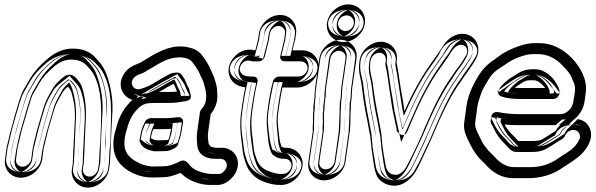

<svg xmlns="http://www.w3.org/2000/svg" viewBox="-20 -749 2708 873"><path d="M82 9C63 9 50 -7 53 -25L59 -71C60 -78 61 -85 63 -91C69 -111 72 -132 78 -154L100 -229C106 -247 121 -305 129 -319L161 -374C174 -397 194 -418 221 -442C249 -467 274 -478 303 -478C334 -478 356 -469 371 -454C390 -435 401 -420 406 -411C444 -337 442 -252 438 -153C436 -118 438 -108 433 -70V-68L430 -9L426 19C423 37 406 54 387 54C368 54 354 37 357 19L361 -8V-11L364 -66C365 -87 368 -176 370 -204C373 -255 368 -305 353 -352C348 -370 335 -385 320 -400C313 -406 304 -409 296 -409C289 -409 279 -407 269 -399C250 -383 233 -368 222 -350C199 -312 185 -284 179 -262C170 -228 148 -161 140 -124C133 -94 131 -90 128 -71L122 -25C119 -7 101 9 82 9ZM380 104C426 104 469 65 476 19L480 -10V-12L483 -71C485 -122 487 -174 490 -222C495 -281 488 -340 469 -398C455 -439 442 -458 409 -492C385 -517 350 -528 310 -528C267 -528 227 -510 190 -476C160 -450 136 -423 118 -394L86 -339C74 -318 59 -263 51 -237L30 -160C26 -146 23 -134 21 -123C17 -103 12 -91 9 -71L3 -25C-4 21 29 59 75 59C121 59 165 21 172 -25L178 -71C178 -71 179 -75 180 -80C188 -112 196 -151 208 -189C230 -260 224 -260 265 -329C269 -336 276 -345 289 -355C297 -346 302 -337 304 -331C317 -289 323 -245 320 -200C318 -176 315 -79 313 -65V-62L311 -7L307 19C300 65 334 104 380 104ZM82 34C48 34 23 4 28 -29L34 -75C35 -83 37 -90 39 -97C44 -115 48 -136 54 -160L76 -236C82 -255 96 -310 108 -332L139 -386C154 -413 177 -435 204 -460C235 -488 267 -503 303 -503C339 -503 367 -493 388 -472C408 -452 421 -435 428 -422C470 -340 466 -250 462 -151C461 -118 464 -108 458 -66L455 -6L451 23C447 54 419 79 387 79C352 79 328 47 333 15L336 -12L339 -67C340 -88 343 -177 345 -206C348 -254 343 -300 329 -344C325 -356 317 -369 303 -382C302 -383 299 -384 296 -384C292 -384 290 -383 286 -380C267 -364 252 -351 244 -337C222 -300 208 -273 203 -255C193 -220 172 -153 165 -119C158 -87 155 -83 153 -67L146 -21C141 10 114 34 82 34ZM380 79C412 79 447 48 452 15L456 -14L458 -72C460 -123 462 -175 465 -224C470 -280 463 -335 445 -390C432 -429 423 -441 391 -474C372 -493 346 -503 310 -503C274 -503 240 -489 206 -458C177 -433 157 -408 140 -381L108 -326C99 -310 84 -258 75 -230L54 -154C50 -141 47 -129 45 -118C40 -96 36 -84 34 -67L27 -21C23 8 42 30 68 34H75C108 34 142 4 147 -29L154 -75C155 -78 154 -80 156 -86C164 -117 172 -157 184 -196C205 -264 201 -272 243 -342C249 -353 260 -363 274 -374L292 -389L308 -371C318 -360 324 -349 328 -338C342 -293 347 -247 344 -199C342 -176 341 -82 338 -61L336 -4L332 23C328 52 346 74 372 78C374 78 377 79 380 79ZM82 34C14 34 5 -8 8 -27L14 -73C15 -81 17 -87 19 -94C24 -113 28 -135 34 -158L55 -233C61 -252 76 -308 87 -327L118 -381C133 -407 154 -430 182 -455C212 -482 250 -503 303 -503C351 -503 389 -487 410 -466C430 -446 443 -430 449 -418C490 -338 487 -251 483 -152C482 -119 484 -107 478 -68V-67L475 -7L471 21C469 38 458 54 438 66C428 72 411 79 387 79C317 79 309 35 312 17L316 -10V-11L319 -67C320 -88 323 -177 325 -205C328 -254 322 -301 308 -347C305 -356 301 -365 294 -374C282 -363 272 -353 265 -342C243 -304 229 -277 224 -258C215 -224 193 -156 185 -121C178 -90 176 -87 173 -69L166 -23C163 -2 144 34 82 34ZM380 79C386 78 425 57 431 17L436 -12V-13L438 -72C440 -123 442 -175 445 -223C450 -280 443 -337 425 -393C412 -433 402 -447 370 -480C352 -498 333 -503 310 -503C291 -503 263 -495 228 -463C200 -438 178 -414 161 -386L129 -331C119 -314 104 -260 96 -233L74 -156C70 -142 67 -131 65 -120C61 -99 57 -87 54 -69L47 -23C41 16 73 34 75 34C78 34 121 16 127 -27L133 -73C133 -75 135 -78 136 -84C144 -115 152 -154 164 -193C186 -262 180 -267 222 -337C228 -347 237 -357 252 -369L296 -404L330 -366C339 -355 345 -345 348 -335C362 -291 368 -246 365 -200C363 -177 360 -80 358 -63V-62L356 -5L352 21C347 57 375 78 380 79Z M777 -77C792 -88 790 -94 791 -98C796 -112 803 -135 805 -149L812 -191C814 -202 809 -218 788 -216C762 -213 746 -212 744 -212H666C655 -212 643 -204 639 -195C628 -172 621 -154 619 -137L615 -113C614 -107 616 -102 619 -97C628 -78 648 -69 668 -64C675 -62 681 -61 688 -61L733 -62C747 -62 763 -69 777 -77ZM666 -121 669 -137C670 -142 672 -149 677 -162H736C741 -162 745 -162 758 -163L755 -149C754 -142 750 -124 746 -114L740 -112L695 -111C683 -111 668 -119 666 -121ZM1011 7C1009 23 990 42 977 42H942C930 42 911 39 887 31C872 26 858 18 847 7C837 -4 823 -28 800 -16C769 0 744 7 726 7L678 8C649 8 621 -1 593 -18C551 -45 540 -74 548 -126C550 -140 555 -153 558 -165C567 -201 582 -229 604 -252C629 -278 646 -281 686 -281H738C769 -281 785 -282 810 -287C819 -289 859 -287 845 -325C845 -326 844 -329 843 -333C840 -350 832 -356 826 -374C822 -387 814 -399 803 -412C799 -417 792 -419 786 -419C776 -419 759 -417 751 -412C734 -402 724 -398 696 -381C658 -358 656 -357 621 -345C599 -338 583 -351 580 -366C575 -389 596 -404 611 -410L624 -415C634 -418 640 -423 652 -430L678 -445C705 -462 725 -472 735 -476C782 -494 834 -493 855 -466C868 -449 885 -424 891 -407C895 -396 901 -388 905 -376C915 -342 931 -290 897 -254C893 -250 890 -243 889 -238L877 -153C873 -123 875 -113 877 -88C880 -50 911 -27 956 -27H982C1000 -27 1014 -12 1011 7ZM785 -333C778 -347 778 -355 769 -368C753 -360 731 -347 704 -331H745C769 -331 770 -331 785 -333ZM1061 7C1068 -39 1035 -77 989 -77H964C955 -77 953 -79 942 -81C934 -83 929 -93 928 -100C926 -124 923 -123 927 -153L938 -230C959 -256 970 -286 968 -317C968 -323 967 -331 967 -339C967 -357 958 -382 954 -396C950 -408 943 -418 939 -430C930 -453 913 -480 896 -501C882 -518 863 -528 839 -533C771 -550 710 -520 656 -487L630 -471C620 -465 619 -464 613 -462L599 -456C579 -449 558 -435 545 -415C508 -360 540 -307 582 -295C547 -264 521 -220 509 -170C506 -156 500 -141 498 -126C488 -55 509 -8 562 26C596 47 632 58 671 58L719 57C744 57 771 50 800 37C803 40 806 42 810 45C835 70 887 92 934 92H969C1012 92 1055 50 1061 7ZM763 -98 766 -101C766 -102 767 -104 768 -107C773 -120 779 -142 781 -153L786 -191C762 -189 749 -187 744 -187H666C665 -187 662 -185 662 -184C651 -162 645 -145 643 -133L640 -110L641 -109L642 -107C645 -100 656 -93 675 -88H676C682 -86 681 -86 688 -86L733 -87C739 -87 751 -91 763 -98ZM650 -102 640 -111 644 -140C645 -148 648 -158 654 -172L660 -187H736C740 -187 742 -187 755 -188L787 -191L780 -145C778 -134 773 -117 769 -105L766 -95L756 -91C752 -89 748 -88 746 -88C287 23 744 -87 744 -87L695 -86C672 -87 658 -96 650 -102ZM1036 11C1041 -22 1016 -52 982 -52H956C920 -52 904 -68 902 -91C900 -117 898 -121 902 -149L914 -234C914 -235 915 -236 915 -236C961 -285 938 -352 929 -383C924 -400 916 -409 914 -416C906 -438 889 -464 874 -482C841 -523 776 -518 726 -499C713 -494 693 -484 665 -467L639 -451C627 -444 624 -441 617 -439H616L602 -433C584 -426 547 -403 556 -361C562 -333 592 -309 629 -321C665 -333 671 -337 708 -359C735 -375 745 -378 764 -390C766 -391 779 -394 785 -394C794 -383 799 -375 802 -366C810 -341 817 -338 819 -329C820 -323 821 -321 822 -317V-314C817 -313 813 -314 804 -312C782 -307 769 -306 738 -306H686C645 -306 616 -301 586 -270C561 -244 543 -211 533 -171C530 -160 525 -147 523 -130C515 -72 530 -29 580 3C612 23 643 33 678 33L726 32C752 32 779 23 812 6C815 8 821 16 830 25C844 39 860 49 879 55C905 63 926 67 942 67H977C1008 67 1032 38 1036 11ZM808 -344C804 -353 802 -364 790 -382L777 -400L757 -390C741 -381 718 -369 691 -353L612 -306H745C769 -306 774 -306 788 -308L824 -312ZM1036 4C1031 35 997 67 969 67H934C894 67 846 47 827 28V27L826 26C822 23 821 22 818 19L806 7L790 14C763 26 740 32 719 32L671 33C636 33 605 23 575 4C530 -25 514 -59 523 -122C525 -134 529 -149 533 -164C544 -210 567 -249 598 -277L632 -307L589 -319C584 -320 579 -323 575 -326C555 -339 543 -366 566 -401C576 -416 592 -428 607 -433L622 -439C629 -442 634 -444 643 -450L669 -465C723 -498 777 -523 834 -509C855 -504 866 -497 876 -485C892 -465 908 -440 915 -421C921 -405 928 -396 930 -389C935 -374 942 -350 942 -338C942 -329 943 -323 943 -316C944 -291 937 -267 919 -246L914 -240L902 -157C898 -126 901 -118 903 -98C904 -89 907 -80 912 -73C917 -66 924 -59 937 -56C944 -55 951 -52 964 -52H989C992 -52 994 -51 996 -51C1022 -47 1040 -25 1036 4ZM742 -93C749 -99 743 -93 747 -103C752 -117 759 -139 761 -151L766 -189C756 -188 754 -187 744 -187H682C672 -165 666 -149 664 -135L660 -111C660 -108 660 -106 661 -105L662 -104L663 -103C668 -92 674 -90 688 -86H689L729 -87C732 -88 736 -90 742 -93ZM629 -108 620 -115 624 -138C625 -145 627 -155 633 -168L641 -187H736L750 -188L807 -193L800 -147C799 -137 794 -120 790 -109L787 -100L774 -94C767 -91 761 -90 758 -89C755 -88 753 -88 750 -87L695 -86H693C652 -87 636 -102 629 -108ZM1056 9C1059 -9 1052 -27 1027 -41C1017 -47 1001 -52 982 -52H956C947 -52 925 -57 922 -90C920 -116 918 -122 922 -151L934 -236C934 -238 937 -242 937 -242C974 -281 965 -326 956 -359C954 -367 952 -374 950 -380C945 -395 938 -404 935 -412C928 -432 911 -458 896 -476C893 -480 889 -484 885 -487C841 -523 761 -517 709 -497C692 -491 673 -479 644 -462L619 -447C606 -439 604 -438 601 -437L600 -436L584 -430C557 -419 529 -395 536 -363C538 -355 542 -347 550 -339C556 -333 564 -326 578 -322C598 -316 625 -317 644 -323C681 -335 692 -343 728 -364C749 -377 759 -381 772 -388C777 -381 780 -375 782 -369C785 -360 788 -353 791 -348C795 -341 798 -338 799 -331C800 -326 800 -323 801 -320C802 -316 803 -314 803 -312C800 -312 798 -311 793 -310C775 -306 768 -306 738 -306H686C638 -306 594 -296 564 -264C539 -238 523 -206 513 -168C510 -157 505 -143 503 -128C495 -73 507 -35 559 -1C592 20 631 33 677 33H678L727 32C756 32 781 24 804 15L808 19C822 33 841 45 865 53C893 62 916 67 942 67H977C1042 67 1054 23 1056 9ZM829 -340 842 -314 794 -309C782 -308 769 -306 745 -306H599L671 -348C698 -364 722 -377 738 -386L786 -412L811 -377C823 -360 824 -350 829 -340ZM1016 6C1011 39 978 64 968 67H934C910 67 868 52 849 33H848V32C845 29 842 27 839 24L813 -2L772 17C746 29 729 32 718 32L670 33C647 33 625 27 596 9C553 -19 533 -57 543 -124C545 -137 549 -153 553 -167C565 -214 590 -255 620 -282L645 -305L602 -318C592 -321 554 -357 587 -406C598 -422 614 -432 622 -435L624 -436L639 -442C647 -445 655 -449 664 -455L689 -470C746 -505 788 -519 821 -511L822 -510H823C835 -507 845 -504 855 -491C871 -471 888 -446 895 -425C900 -410 907 -401 910 -392C914 -377 922 -354 922 -339C922 -331 923 -323 923 -316C925 -288 915 -262 897 -240L894 -236L882 -155C878 -124 881 -121 883 -99C884 -92 880 -66 927 -57C927 -57 942 -52 964 -52H989C993 -51 1021 -31 1016 6Z M1246 -631C1265 -631 1279 -614 1276 -596L1272 -568L1255 -497C1252 -486 1255 -470 1276 -470H1348C1366 -470 1381 -454 1378 -435C1375 -416 1356 -401 1338 -401H1249C1236 -401 1224 -390 1221 -379C1213 -348 1205 -310 1199 -265L1195 -235C1192 -211 1192 -185 1195 -157C1201 -109 1198 -99 1210 -64L1214 -55C1216 -50 1218 -47 1222 -44C1233 -35 1249 -27 1268 -27H1275C1293 -27 1308 -11 1305 8C1302 27 1283 42 1265 42H1258C1242 42 1223 38 1201 29C1172 18 1155 0 1146 -28C1143 -37 1140 -45 1138 -52C1134 -62 1131 -104 1129 -116C1122 -162 1121 -201 1126 -235L1130 -265C1137 -315 1144 -351 1150 -372C1153 -382 1153 -401 1130 -401H1124C1090 -401 1077 -411 1072 -425C1069 -434 1069 -440 1074 -450C1082 -467 1099 -479 1123 -471C1125 -470 1129 -470 1131 -470H1156C1169 -470 1181 -481 1184 -492L1202 -564C1202 -565 1203 -566 1203 -567L1207 -596C1210 -614 1227 -631 1246 -631ZM1355 8C1362 -38 1328 -77 1282 -77H1275C1273 -77 1263 -80 1260 -82C1248 -115 1251 -124 1245 -170C1242 -194 1242 -216 1245 -235L1249 -265C1254 -298 1259 -327 1264 -351H1331C1377 -351 1421 -389 1428 -435C1435 -481 1401 -520 1355 -520H1310L1321 -565C1321 -566 1322 -566 1322 -567L1326 -596C1333 -642 1300 -681 1254 -681C1208 -681 1164 -642 1157 -596L1153 -568L1141 -520C1123 -525 1099 -525 1078 -515C1041 -498 1006 -449 1024 -401C1035 -372 1060 -356 1095 -352C1090 -330 1085 -300 1080 -265L1076 -235C1070 -195 1072 -150 1079 -101C1080 -93 1081 -81 1083 -67C1086 -40 1090 -30 1097 -8C1110 32 1137 60 1176 76C1202 86 1227 92 1251 92H1258C1304 92 1348 54 1355 8ZM1246 -656C1214 -656 1186 -631 1182 -600L1178 -570L1160 -498C1160 -497 1157 -495 1156 -495H1131C1092 -508 1063 -486 1051 -461C1044 -447 1042 -431 1048 -416C1058 -389 1086 -376 1124 -376H1125C1118 -351 1112 -317 1105 -269L1101 -239C1096 -202 1097 -159 1104 -112C1106 -101 1108 -62 1114 -44C1116 -37 1119 -30 1122 -21C1133 14 1156 39 1191 53C1215 63 1238 67 1258 67H1265C1296 67 1325 43 1330 11C1335 -23 1308 -52 1275 -52H1268C1256 -52 1246 -57 1239 -63L1237 -64V-65L1234 -72C1223 -103 1226 -110 1220 -161C1217 -187 1217 -210 1220 -231L1224 -261C1230 -305 1237 -343 1245 -373C1245 -374 1248 -376 1249 -376H1338C1369 -376 1398 -400 1403 -432C1408 -466 1381 -495 1348 -495H1280L1296 -563L1301 -592C1306 -624 1281 -656 1246 -656ZM1330 4C1325 37 1291 67 1258 67H1251C1231 67 1209 62 1185 53C1152 40 1131 18 1121 -15C1114 -38 1111 -45 1108 -70C1106 -85 1104 -96 1103 -105C1096 -152 1096 -194 1101 -231L1105 -261C1110 -296 1115 -325 1120 -347L1125 -374L1098 -377C1069 -381 1055 -391 1048 -410C1036 -441 1059 -480 1088 -493C1103 -500 1121 -500 1134 -496L1158 -489L1177 -563L1182 -592C1187 -625 1222 -656 1254 -656C1257 -656 1259 -655 1261 -655C1287 -651 1305 -629 1301 -600L1297 -571L1279 -495H1355C1358 -495 1360 -494 1362 -494C1389 -490 1407 -468 1403 -439C1398 -406 1364 -376 1331 -376H1244L1240 -356C1234 -331 1229 -302 1224 -269L1220 -239C1217 -218 1217 -193 1220 -167C1225 -124 1223 -110 1236 -74L1239 -65L1248 -60C1256 -56 1262 -53 1273 -52H1274H1282H1289C1316 -48 1334 -25 1330 4ZM1246 -656C1316 -656 1324 -612 1321 -594L1317 -566L1300 -495H1348C1366 -495 1382 -490 1392 -485C1419 -472 1426 -453 1423 -434C1420 -414 1406 -393 1374 -382C1365 -379 1352 -376 1338 -376H1266L1265 -375C1257 -344 1250 -307 1244 -263L1240 -233C1239 -226 1238 -219 1238 -212C1237 -195 1238 -178 1240 -159C1246 -109 1242 -102 1254 -69L1258 -60L1259 -59L1260 -57C1264 -54 1267 -53 1269 -52H1275C1294 -52 1310 -47 1320 -42C1345 -29 1353 -10 1350 9C1347 30 1327 67 1265 67H1258C1229 67 1201 61 1174 50C1133 34 1111 7 1101 -24C1098 -33 1096 -40 1094 -47C1089 -62 1086 -101 1084 -113C1078 -149 1076 -182 1078 -212C1079 -221 1080 -229 1081 -237L1085 -267C1092 -317 1100 -354 1106 -376V-377C1090 -378 1071 -382 1058 -388C1039 -397 1032 -409 1028 -419C1023 -431 1024 -445 1030 -457C1036 -469 1046 -484 1071 -493C1090 -500 1116 -501 1139 -495V-496L1158 -568V-569L1162 -598C1165 -618 1182 -656 1246 -656ZM1310 6C1315 -32 1285 -52 1282 -52H1271H1268C1241 -54 1240 -58 1229 -64L1218 -69L1216 -77C1204 -112 1206 -125 1200 -169C1197 -194 1197 -217 1200 -237L1204 -267C1209 -300 1215 -329 1220 -354L1225 -376H1331C1333 -376 1377 -394 1383 -437C1389 -475 1358 -495 1355 -495H1259L1277 -568V-569L1281 -598C1286 -634 1259 -655 1254 -656C1248 -655 1208 -634 1202 -594L1198 -566L1176 -482L1120 -498C1118 -499 1115 -500 1107 -496C1087 -487 1053 -447 1068 -407C1077 -383 1091 -379 1105 -377L1145 -372L1140 -349C1135 -327 1130 -298 1125 -263L1121 -233C1115 -194 1116 -152 1123 -104C1124 -95 1126 -83 1128 -68C1131 -42 1135 -35 1142 -12C1153 24 1177 46 1202 56C1223 65 1240 67 1251 67H1258C1260 67 1304 49 1310 6Z M1528 -568C1482 -568 1439 -529 1432 -483L1414 -359C1411 -339 1410 -322 1410 -305L1408 -291C1406 -275 1404 -264 1405 -254V-245C1403 -236 1403 -226 1403 -213C1404 -185 1401 -181 1402 -151L1382 -13C1375 33 1408 71 1454 71C1500 71 1544 33 1551 -13L1570 -149C1570 -150 1571 -150 1571 -151L1573 -187L1574 -244L1575 -245V-248L1576 -282L1579 -305V-307L1581 -343C1581 -349 1582 -354 1583 -359L1601 -483C1608 -529 1574 -568 1528 -568ZM1461 21C1442 21 1429 5 1432 -13L1452 -153C1454 -168 1453 -184 1453 -189C1454 -198 1452 -233 1454 -242C1458 -264 1454 -263 1458 -291L1460 -307C1460 -308 1461 -310 1461 -311C1461 -324 1461 -340 1464 -359L1482 -483C1485 -501 1502 -518 1521 -518C1540 -518 1554 -501 1551 -483L1533 -359C1532 -352 1531 -345 1531 -339L1529 -304L1525 -281V-278L1524 -244V-242V-239L1522 -181L1520 -148L1501 -13C1498 5 1480 21 1461 21ZM1557 -679C1576 -679 1592 -661 1589 -642C1586 -622 1570 -608 1550 -608C1531 -608 1514 -626 1517 -645C1520 -665 1537 -679 1557 -679ZM1467 -645C1474 -691 1517 -729 1564 -729C1611 -729 1646 -689 1639 -642C1632 -596 1588 -558 1542 -558C1495 -558 1460 -598 1467 -645ZM1528 -543C1496 -543 1461 -512 1456 -479L1438 -355C1435 -336 1435 -321 1435 -305V-303L1433 -287C1431 -272 1430 -263 1430 -256C1430 -249 1430 -244 1429 -239C1428 -233 1428 -227 1428 -214C1429 -183 1426 -179 1427 -151V-149L1407 -9C1403 20 1421 42 1447 46H1454C1487 46 1521 16 1526 -17L1546 -153L1548 -188L1549 -246V-247C1549 -248 1550 -248 1550 -249L1551 -285L1554 -309L1557 -345C1557 -351 1557 -357 1558 -363L1576 -487C1580 -516 1562 -539 1536 -543ZM1461 46C1427 46 1402 16 1407 -17L1427 -157C1429 -168 1427 -180 1428 -192C1429 -198 1427 -230 1430 -246C1433 -262 1428 -262 1433 -295L1435 -311C1435 -326 1436 -343 1439 -363L1457 -487C1461 -518 1489 -543 1521 -543C1556 -543 1580 -511 1575 -479L1557 -355C1556 -349 1556 -343 1556 -337L1554 -301L1550 -277L1549 -241V-240V-239V-238L1547 -180L1545 -145L1526 -9C1521 22 1493 46 1461 46ZM1557 -704C1592 -704 1618 -672 1613 -638C1608 -606 1582 -583 1550 -583C1516 -583 1487 -614 1492 -649C1497 -682 1525 -704 1557 -704ZM1492 -641C1488 -612 1507 -587 1535 -583H1542C1575 -583 1609 -612 1614 -646C1618 -676 1598 -700 1571 -704H1564C1530 -704 1497 -675 1492 -641ZM1528 -543C1522 -542 1482 -521 1476 -481L1459 -357C1456 -337 1455 -321 1455 -305V-304L1453 -289C1451 -273 1449 -263 1450 -255C1450 -249 1450 -246 1449 -242C1447 -235 1448 -227 1448 -214C1449 -184 1446 -180 1447 -151V-150L1427 -11C1421 28 1452 46 1454 46C1457 46 1500 28 1506 -15L1526 -151V-152L1528 -187L1529 -245V-247L1530 -248L1531 -284L1534 -307V-308L1536 -344C1536 -350 1537 -355 1538 -361L1556 -485C1561 -521 1533 -542 1528 -543ZM1461 46C1393 46 1384 4 1387 -15L1407 -155C1409 -168 1407 -182 1408 -191C1409 -199 1407 -231 1410 -244C1414 -262 1409 -262 1413 -293L1415 -309V-311C1414 -325 1416 -341 1419 -361L1437 -485C1440 -505 1457 -543 1521 -543C1591 -543 1598 -499 1595 -481L1578 -357C1577 -351 1576 -344 1576 -338L1574 -303L1570 -279V-278L1569 -242V-240V-239L1567 -181L1565 -147L1546 -11C1543 10 1523 46 1461 46ZM1557 -704C1496 -704 1475 -669 1472 -647C1469 -626 1481 -583 1550 -583C1612 -583 1630 -618 1633 -640C1636 -660 1627 -704 1557 -704ZM1512 -643C1505 -597 1542 -583 1542 -583C1545 -583 1588 -600 1594 -644C1600 -685 1566 -704 1564 -704C1561 -704 1518 -687 1512 -643Z M1734 -474 1733 -466C1731 -454 1734 -446 1737 -432C1743 -405 1746 -369 1751 -339C1758 -300 1761 -265 1769 -229L1775 -201C1778 -183 1783 -172 1784 -153C1784 -153 1815 -113 1832 -151C1837 -162 1843 -178 1852 -198C1894 -298 1936 -375 1975 -430L1994 -457C2000 -466 2007 -475 2014 -485C2028 -505 2041 -535 2064 -543C2096 -554 2115 -522 2098 -495L2079 -465C2070 -450 2059 -439 2049 -424L2031 -397C1993 -345 1955 -270 1911 -168C1900 -140 1890 -117 1881 -98C1865 -66 1843 -17 1826 12C1818 26 1799 47 1779 46C1748 45 1737 24 1733 1C1726 -41 1719 -72 1716 -118C1714 -147 1712 -155 1707 -179L1702 -207C1690 -265 1682 -311 1675 -370C1671 -400 1658 -427 1664 -466L1665 -474C1668 -493 1686 -509 1705 -509C1724 -509 1737 -493 1734 -474ZM1615 -474 1614 -466C1611 -443 1612 -421 1617 -401C1621 -385 1623 -371 1625 -357C1632 -296 1639 -251 1652 -191L1657 -163C1659 -152 1660 -144 1662 -137C1665 -124 1668 -81 1670 -67C1677 -28 1678 12 1692 47C1707 86 1775 117 1829 76C1863 51 1877 21 1897 -22C1919 -70 1935 -101 1957 -154C1999 -254 2038 -327 2071 -372L2072 -373L2090 -400C2107 -425 2125 -447 2140 -474C2170 -522 2151 -569 2119 -586C2068 -613 2016 -577 1993 -538C1981 -518 1967 -499 1954 -481L1935 -454C1897 -400 1857 -330 1819 -243V-245C1814 -282 1808 -315 1801 -354C1796 -385 1792 -421 1786 -450C1784 -459 1783 -465 1783 -467L1784 -474C1791 -520 1758 -559 1712 -559C1666 -559 1622 -520 1615 -474ZM1759 -470 1758 -462C1757 -456 1758 -453 1761 -438C1768 -408 1771 -371 1776 -343C1783 -303 1787 -269 1794 -234L1800 -206V-205C1802 -191 1806 -182 1808 -163L1809 -162C1813 -172 1821 -188 1829 -208C1872 -309 1913 -387 1954 -444L1973 -471C1980 -480 1987 -490 1994 -500C2003 -513 2018 -555 2056 -567C2088 -577 2119 -561 2127 -533C2132 -516 2129 -498 2119 -482L2100 -452C2089 -435 2079 -423 2070 -410L2052 -383C2016 -333 1977 -259 1934 -158C1923 -130 1912 -106 1903 -87C1887 -55 1866 -7 1848 24C1839 40 1815 73 1778 71C1732 69 1713 33 1708 5C1701 -36 1694 -68 1691 -116C1689 -143 1687 -147 1682 -174L1677 -202C1665 -260 1658 -308 1651 -367C1648 -391 1632 -424 1639 -470L1641 -478C1646 -510 1673 -534 1705 -534C1739 -534 1764 -503 1759 -470ZM1640 -470 1639 -462C1636 -441 1637 -423 1641 -407C1645 -391 1648 -375 1650 -360C1657 -299 1663 -256 1676 -196L1681 -168C1683 -158 1685 -150 1687 -143C1692 -125 1693 -82 1695 -71C1702 -29 1704 9 1715 38C1723 58 1761 80 1798 65C1804 63 1808 60 1814 56C1842 35 1853 11 1874 -33C1896 -81 1912 -112 1934 -164C1976 -265 2016 -339 2051 -387L2069 -414C2087 -441 2105 -462 2118 -486H2119V-487C2142 -523 2126 -554 2107 -564C2074 -582 2034 -558 2014 -525C2001 -504 1986 -484 1974 -467L1955 -440C1918 -388 1880 -319 1842 -233L1811 -162L1794 -240V-241C1789 -277 1783 -311 1776 -350C1770 -383 1768 -418 1762 -444C1760 -454 1758 -460 1758 -465V-468L1760 -478C1764 -508 1745 -530 1719 -534H1712C1679 -534 1645 -504 1640 -470ZM1779 -472 1778 -464C1777 -455 1778 -449 1781 -435C1787 -406 1791 -370 1796 -341C1803 -301 1806 -267 1814 -232L1816 -222C1856 -313 1895 -386 1933 -439L1952 -466C1959 -475 1965 -485 1972 -495C1982 -509 1989 -548 2041 -565C2079 -577 2120 -565 2135 -550C2154 -532 2154 -508 2140 -487L2121 -457C2111 -441 2100 -429 2091 -415L2073 -388C2036 -338 1998 -264 1955 -162C1944 -134 1933 -111 1924 -92C1908 -60 1887 -11 1869 19C1864 28 1845 74 1775 71C1701 68 1691 23 1688 3C1681 -39 1674 -70 1671 -117C1669 -145 1667 -150 1662 -176L1657 -204C1645 -262 1638 -309 1631 -368C1628 -395 1613 -425 1619 -468L1620 -476C1623 -497 1642 -534 1705 -534C1774 -534 1782 -492 1779 -472ZM1660 -472 1659 -464C1656 -442 1656 -422 1661 -405C1665 -389 1668 -374 1670 -359C1677 -298 1684 -254 1697 -194L1702 -166C1704 -156 1705 -147 1707 -140C1711 -124 1713 -81 1715 -69C1722 -28 1724 10 1736 41C1745 65 1772 70 1774 70C1776 70 1783 69 1793 61C1820 41 1832 16 1853 -28C1875 -76 1892 -108 1914 -160C1956 -260 1996 -335 2030 -382L2047 -409C2065 -436 2083 -456 2097 -482C2123 -524 2100 -561 2087 -568C2084 -570 2083 -571 2082 -571C2075 -570 2049 -553 2035 -530C2023 -509 2008 -489 1995 -472L1977 -445C1940 -393 1901 -324 1863 -237L1804 -103L1774 -242C1769 -279 1763 -313 1756 -352C1751 -384 1748 -420 1742 -447C1740 -456 1738 -462 1738 -466V-467L1739 -476C1746 -522 1712 -534 1712 -534C1710 -534 1666 -516 1660 -472Z M2261 -310C2284 -302 2312 -299 2347 -299H2495C2510 -299 2522 -313 2524 -324V-326C2526 -341 2519 -351 2514 -362C2500 -392 2460 -434 2415 -434H2396C2375 -434 2353 -427 2334 -415C2319 -405 2309 -399 2307 -398C2290 -389 2212 -327 2261 -310ZM2320 -350C2332 -358 2337 -362 2356 -374C2367 -381 2377 -384 2388 -384H2407C2415 -384 2426 -381 2440 -369C2448 -362 2454 -355 2459 -349H2354C2341 -349 2330 -349 2320 -350ZM2593 -208C2620 -231 2635 -260 2639 -295L2643 -326C2648 -359 2641 -387 2629 -414C2618 -438 2601 -464 2577 -488C2537 -528 2488 -553 2432 -553H2413C2388 -553 2364 -548 2341 -540C2308 -529 2274 -513 2245 -491C2241 -488 2236 -484 2232 -481C2207 -465 2186 -447 2168 -423C2140 -383 2109 -325 2101 -267L2091 -194C2087 -169 2093 -144 2105 -119C2112 -104 2129 -69 2140 -55C2148 -45 2153 -36 2159 -30L2187 -2C2221 37 2263 61 2312 61H2383C2439 61 2491 46 2536 15C2588 -20 2629 -40 2656 -92C2666 -111 2671 -135 2665 -156C2657 -185 2633 -209 2593 -208ZM2527 -180H2522H2330C2312 -180 2293 -181 2274 -183C2283 -166 2296 -149 2316 -130C2322 -124 2328 -118 2334 -111L2337 -108H2402C2422 -108 2436 -111 2438 -112C2454 -119 2493 -146 2507 -154C2513 -166 2519 -172 2527 -180ZM2337 -230C2307 -230 2277 -233 2246 -239C2240 -240 2217 -243 2213 -215L2211 -201C2210 -196 2212 -190 2214 -186C2218 -179 2222 -173 2225 -165C2236 -140 2254 -115 2278 -92C2291 -79 2303 -58 2329 -58H2395C2418 -58 2436 -60 2453 -67C2471 -75 2510 -101 2526 -111C2533 -115 2544 -119 2550 -134C2556 -145 2562 -151 2572 -155C2596 -164 2612 -152 2616 -136C2619 -125 2616 -119 2611 -109C2594 -72 2553 -53 2512 -25C2477 -1 2437 11 2390 11H2319C2286 11 2256 -4 2227 -38C2221 -45 2211 -53 2198 -67C2193 -73 2189 -79 2182 -88C2172 -101 2158 -134 2151 -147C2141 -166 2139 -182 2141 -194L2151 -267C2153 -278 2155 -286 2157 -292C2168 -322 2165 -326 2185 -360C2210 -403 2219 -418 2255 -441C2261 -445 2266 -448 2272 -452C2296 -470 2322 -484 2351 -493C2367 -498 2383 -503 2405 -503H2424C2466 -503 2504 -487 2538 -451L2539 -449C2561 -429 2575 -410 2582 -390C2582 -389 2583 -387 2583 -386C2593 -369 2597 -350 2593 -326L2588 -295C2585 -267 2574 -250 2553 -237C2546 -233 2539 -230 2529 -230ZM2272 -333C2282 -349 2313 -374 2319 -377C2323 -379 2331 -384 2347 -394C2363 -404 2380 -409 2396 -409H2415C2445 -409 2481 -375 2492 -351C2498 -337 2500 -335 2499 -330V-328C2498 -326 2495 -324 2495 -324H2347C2315 -324 2289 -328 2272 -333ZM2318 -326C2329 -325 2341 -324 2354 -324H2511L2479 -364C2473 -372 2465 -380 2456 -388C2439 -402 2423 -409 2407 -409H2388C2372 -409 2357 -404 2343 -395C2325 -383 2318 -380 2306 -371L2251 -332ZM2593 -183C2621 -184 2636 -168 2641 -149C2644 -136 2641 -118 2633 -103C2610 -59 2577 -42 2522 -5C2481 23 2434 36 2383 36H2312C2272 36 2236 17 2206 -18L2205 -19C2198 -26 2190 -35 2177 -48C2174 -51 2169 -59 2160 -70C2153 -80 2133 -116 2127 -130C2117 -152 2113 -171 2116 -190L2126 -263C2133 -315 2163 -371 2189 -408C2206 -430 2222 -446 2245 -460C2250 -463 2255 -467 2260 -471C2287 -491 2318 -506 2349 -517C2370 -524 2391 -528 2413 -528H2432C2481 -528 2522 -507 2559 -470C2581 -448 2596 -425 2606 -403C2617 -380 2622 -357 2618 -330L2614 -299C2610 -268 2598 -246 2576 -227L2522 -181ZM2526 -205H2522H2330C2313 -205 2295 -206 2277 -208L2231 -213L2252 -172C2262 -152 2278 -132 2299 -112C2305 -106 2309 -101 2315 -94C2319 -90 2323 -86 2326 -85L2331 -83H2402C2425 -83 2438 -84 2448 -89C2468 -98 2507 -125 2520 -133L2526 -136L2529 -142C2535 -152 2537 -155 2544 -162L2592 -208ZM2337 -205H2529C2543 -205 2556 -208 2566 -215C2593 -232 2609 -258 2613 -292L2618 -322C2622 -351 2617 -377 2605 -399C2596 -425 2580 -446 2556 -468C2517 -509 2473 -528 2424 -528H2405C2380 -528 2360 -522 2343 -517C2311 -507 2283 -492 2257 -472C2252 -468 2246 -465 2241 -462C2202 -437 2188 -414 2164 -372C2144 -336 2142 -327 2133 -300C2130 -292 2129 -283 2127 -271L2116 -198C2114 -181 2115 -159 2128 -135C2135 -123 2149 -90 2162 -73C2169 -65 2173 -58 2178 -52L2179 -50L2180 -49C2194 -35 2204 -26 2208 -21C2241 17 2278 36 2319 36H2390C2442 36 2487 22 2526 -4C2565 -30 2612 -51 2634 -98C2638 -106 2645 -123 2640 -143C2632 -172 2600 -193 2563 -178C2548 -172 2536 -161 2528 -146V-145L2527 -144C2525 -138 2523 -138 2513 -132C2496 -122 2456 -96 2442 -90C2431 -85 2418 -83 2395 -83H2329C2318 -83 2314 -91 2296 -110C2273 -132 2256 -153 2247 -174C2243 -182 2240 -191 2236 -198L2238 -211C2238 -213 2239 -215 2239 -215H2241C2273 -208 2306 -205 2337 -205ZM2290 -330C2302 -327 2321 -324 2347 -324H2478C2478 -325 2479 -326 2479 -326V-328C2480 -338 2477 -343 2471 -355C2459 -380 2424 -407 2414 -409H2396C2393 -409 2382 -407 2367 -398C2351 -388 2344 -384 2338 -381C2332 -377 2293 -344 2290 -330ZM2313 -326 2239 -333 2285 -366C2297 -375 2305 -380 2323 -391C2339 -401 2360 -409 2388 -409H2407C2441 -409 2462 -396 2478 -382C2487 -374 2495 -367 2501 -359L2528 -324H2354C2339 -324 2326 -325 2313 -326ZM2595 -183C2595 -183 2613 -180 2621 -152C2625 -136 2620 -115 2612 -99C2588 -53 2557 -38 2502 -1C2463 26 2423 36 2383 36H2312C2292 36 2260 25 2228 -12L2227 -13L2226 -14L2198 -42C2195 -45 2190 -53 2181 -64C2173 -74 2155 -111 2148 -125C2137 -148 2133 -170 2136 -192L2146 -265C2154 -320 2184 -376 2210 -413C2227 -435 2244 -451 2266 -465C2271 -469 2276 -472 2281 -476C2307 -495 2337 -509 2365 -519C2383 -525 2398 -528 2413 -528H2432C2462 -528 2499 -514 2537 -476C2559 -454 2575 -431 2586 -408C2597 -384 2602 -358 2598 -328L2594 -297C2590 -264 2576 -240 2555 -222L2506 -180ZM2524 -205 2608 -208 2566 -168C2559 -162 2556 -158 2550 -147L2547 -141L2541 -137C2528 -129 2491 -103 2466 -92C2447 -84 2430 -83 2402 -83H2320L2308 -89C2302 -92 2297 -96 2293 -100C2287 -107 2283 -112 2277 -118C2256 -138 2241 -158 2231 -177L2211 -216L2283 -208C2299 -206 2315 -205 2330 -205H2522ZM2337 -205H2529C2540 -205 2553 -206 2563 -209C2573 -212 2581 -216 2587 -220C2617 -238 2629 -262 2633 -293L2638 -324C2642 -351 2638 -374 2626 -394V-395C2617 -419 2602 -440 2578 -462C2540 -502 2491 -528 2424 -528H2405C2371 -528 2347 -521 2329 -515C2294 -504 2263 -487 2236 -467C2231 -463 2226 -460 2221 -457C2180 -431 2167 -410 2143 -368C2123 -333 2123 -325 2113 -297C2111 -290 2109 -281 2107 -269L2096 -196C2095 -187 2095 -176 2098 -164C2100 -156 2102 -148 2107 -139C2114 -126 2127 -95 2140 -78C2147 -70 2152 -63 2157 -57L2158 -56L2159 -55C2173 -41 2182 -32 2186 -27C2217 9 2258 36 2319 36H2390C2453 36 2506 19 2547 -9C2585 -35 2633 -58 2654 -102C2658 -111 2665 -124 2661 -140C2659 -149 2653 -158 2643 -166C2624 -182 2580 -188 2546 -175C2525 -167 2514 -155 2507 -141C2503 -131 2504 -134 2493 -128C2476 -118 2434 -90 2424 -86C2419 -84 2416 -83 2395 -83H2337C2332 -87 2326 -94 2317 -104C2294 -126 2278 -147 2268 -170C2264 -178 2260 -187 2256 -194V-199L2258 -211C2286 -207 2310 -205 2337 -205Z"/></svg>

Font: AppleStorm
Style: XbdFaxIta
Weight: 800
Foundry: Cannot Into Space Fonts
Version: Version 1.01